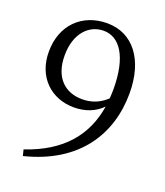

<svg xmlns="http://www.w3.org/2000/svg" viewBox="-140 -839 818 952"><g transform="rotate(20 269.5 -363.0)"><path d="M272 -347C184 -347 117 -403 117 -522C117 -640 182 -703 258 -703C341 -703 402 -621 402 -446C402 -430 401 -414 400 -398C364 -364 322 -347 272 -347ZM93 18C368 -50 484 -240 484 -455C484 -632 398 -744 262 -744C129 -744 37 -652 37 -514C36 -378 129 -295 247 -295C306 -295 357 -314 395 -353C370 -195 275 -78 85 -14Z"/></g></svg>

Font: Source Han Serif K
Style: Regular
Weight: 400
Designer: Ryoko NISHIZUKA 西塚涼子 (kana & ideographs); Frank Grießhammer (Latin, Greek & Cyrillic); Wenlong ZHANG 张文龙 (bopomofo); San
Foundry: Adobe Systems Incorporated
Version: Version 1.001;PS 1.001;hotconv 16.6.54;makeotf.lib2.5.65590